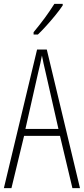

<svg xmlns="http://www.w3.org/2000/svg" viewBox="-20 -969 432 989"><path d="M353 0 289 -269H104L39 0H0L171 -714H221L392 0ZM215 -596Q209 -622 204.5 -641.5Q200 -661 196 -683Q192 -661 187.5 -641.5Q183 -622 177 -597L111 -305H281ZM303 -941Q287 -917 264.5 -889.5Q242 -862 218 -835.5Q194 -809 175 -791H153V-803Q186 -843 211 -877Q236 -911 260 -949H303Z"/></svg>

Font: Noto Sans Arabic ExtCond ExtLt
Style: Regular
Weight: 200
Width: 2
Designer: Monotype Design Team, Nadine Chahine, Nizar Qandah and Khaled Hosny
Foundry: Monotype Imaging Inc.
Version: Version 2.012; ttfautohint (v1.8.4.7-5d5b)